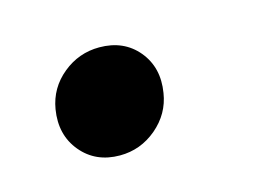

<svg xmlns="http://www.w3.org/2000/svg" viewBox="-41 -220 396 292"><g transform="rotate(-15 157.0 -74.5)"><path d="M118.7 9.3Q80.6 9.3 58.1 -17.8Q35.6 -44.9 42 -84Q47.4 -116.2 72.8 -137Q98.1 -157.7 130.4 -157.7Q168.9 -157.7 191.2 -130.9Q213.4 -104 207 -65.4Q202.1 -33.7 176.8 -12.2Q151.4 9.3 118.7 9.3Z"/></g></svg>

Font: Inter 18pt
Style: Bold Italic
Weight: 700
Italic angle: -9.3988°
Designer: Rasmus Andersson
Foundry: rsms
Version: Version 4.001;git-66647c0bb